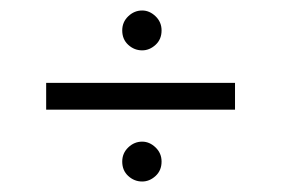

<svg xmlns="http://www.w3.org/2000/svg" viewBox="-20 -417 541 366"><path d="M428 -208V-259H68V-208ZM288 -359Q288 -375 276.5 -386Q265 -397 251 -397Q236 -397 224.5 -386Q213 -375 213 -359Q213 -342 224.5 -331.5Q236 -321 251 -321Q265 -321 276.5 -331.5Q288 -342 288 -359ZM288 -109Q288 -125 276.5 -136Q265 -147 251 -147Q236 -147 224.5 -136Q213 -125 213 -109Q213 -92 224.5 -81.5Q236 -71 251 -71Q265 -71 276.5 -81.5Q288 -92 288 -109Z"/></svg>

Font: Josefin Slab Medium
Style: Regular
Weight: 500
Designer: Santiago Orozco
Foundry: Typemade
Version: Version 2.000